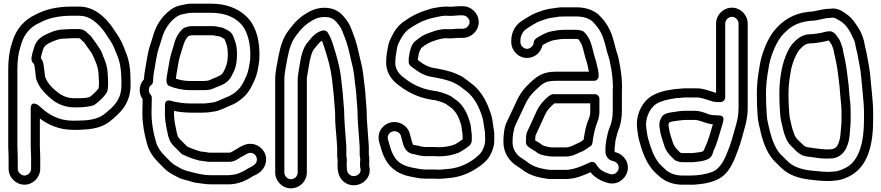

<svg xmlns="http://www.w3.org/2000/svg" viewBox="-20 -796 4820 1050"><path d="M77 60C77 41.2 75 21.4 75 4V-418C75 -462.4 80.2 -505.5 90.9 -537.5L96 -554.9C112.6 -610.3 146.3 -649 196.2 -671.2C196.7 -671.4 197.5 -671.8 197.9 -672C243.7 -696.7 299.2 -710 373 -710H411C463.2 -710 494.6 -683.9 524.9 -653.7C538 -639.4 551.9 -621.9 561.8 -605.7C570.8 -591.7 580.5 -577.2 588.6 -565.1L599.8 -544.4C607.2 -529.5 613.1 -510.1 620.3 -494.4C636.6 -459.5 644 -407.2 644 -352V-331C644 -248.3 600.1 -211.7 547.8 -169.9C523.3 -152.3 489.1 -140.7 444.4 -137.9C422.7 -136.5 399.2 -136 378 -136C303.1 -136 246.7 -169 205.9 -206.4C200.7 -211.2 194.9 -215.5 190.7 -219.7C190.7 -219.7 148 -251.6 148 -202V5C148 24.6 150 45.9 150 60V127C150 146.4 132.5 164 114 164C95.1 164 77 145.9 77 127ZM27 60V127C27 174.2 66.8 214 114 214C161.6 214 200 173.6 200 127V60C200 42.2 198 21.2 198 5V-147.9C241.6 -114.9 301.6 -86.3 377.3 -86C400.9 -84.8 427.4 -86.7 447.6 -88.1C498.6 -91.2 546.2 -104.5 578.6 -130.5C631.5 -172.8 694 -225.1 694 -331V-352C694 -410.6 687.5 -467.6 666.3 -514.2C660.3 -531.7 652.3 -551.2 644.2 -567.6L631.9 -590C624.4 -603.8 612.8 -618.7 604.2 -632.3C592 -652 576.3 -671.7 561.1 -688.3C527.6 -721.8 482.9 -760 411 -760H373C293.6 -760 229.3 -745.5 175 -716.5C113.6 -688.8 68.5 -637.4 48 -569.1L43.1 -552.5C30.6 -514.4 25 -465.8 25 -418V4C25 24.7 27 44.9 27 60ZM571 -331V-352C571 -358.5 570.6 -365.4 570 -372.2C569.7 -408.2 564.3 -441.5 551.9 -470L542.5 -492.5C536.8 -510.7 531.7 -520 525.8 -528.9L515.8 -543.9C508.3 -555.1 497.9 -570.8 486.4 -585.5C476.7 -600.2 467.1 -608.5 457.5 -615.9C452.1 -621.3 443 -633 421.6 -636C418.1 -636.7 414.6 -637 411 -637H373C359.8 -637 343.6 -636.1 330.8 -635C286.3 -634.7 254 -617.9 227.2 -605.5C197.8 -590.8 176.2 -570.8 166 -535L161 -518C156.2 -501.1 144.7 -467.9 159.3 -453.3C165.6 -447.1 168.3 -441.6 169.2 -432.2L173.1 -402.3C174.3 -388.9 176 -379.9 176 -374C176 -371.4 176.6 -368.2 177.3 -366.1C186.5 -338.5 200 -313.9 219.9 -293.7C237.9 -274 251.4 -262 271.8 -246.1C298.9 -225.8 338.9 -209.3 382 -209C390.6 -208.3 401.6 -208.5 409 -209C435.4 -209.1 461.2 -212.3 483.1 -217.7C489.8 -219.4 494.8 -220.1 506.8 -230.4L515.8 -237.6C523.3 -243.9 538 -256.4 548.7 -269.8L556.2 -279.2C557.9 -281.2 563.2 -287.1 568 -299.8C570 -312.6 571 -320 571 -331ZM521 -352V-331C521 -326.1 520 -324.4 520 -320C520 -317.6 520 -317 519.5 -313.4C518.5 -312.1 517.5 -311 516.2 -309.3L508.2 -299.3C506.7 -297.2 487.1 -278.8 484.2 -276.4L474.4 -268.5C462.8 -259.3 429.1 -259 408 -259H383C351 -259 320.8 -271.9 302.2 -285.9C270.5 -310.5 240.8 -336.2 225.9 -378.5C225.4 -388.6 223.9 -400.1 222.8 -408.3L218.9 -437.7C217.2 -452.2 213.2 -465 203.2 -478.8C204.4 -486.8 206.4 -495 209 -504L214 -521C217.4 -533 218.8 -534.7 226.8 -545.5C232 -550.2 240.8 -556.3 248.8 -560.5C275.8 -572.9 300.7 -585 332 -585C344.4 -585 360.7 -587 373 -587H411C412.7 -587 414 -586.4 416 -586.2C417.3 -585.2 420.2 -582.5 423.3 -579.3C431.6 -571.1 439.5 -566.2 444.8 -557.7C452.6 -545.3 463 -530.7 474.7 -515.4L483 -502.9C488.4 -490.9 492.3 -483.2 495.9 -474.4L506 -450.1C514.8 -430.3 520 -400.1 520 -371C520 -364.5 521 -357.7 521 -352Z M1077 83C1088.4 83 1106 89 1128 89H1234C1263.5 89 1284.6 71 1294.1 65.3C1304.2 58.8 1317 54 1331.8 44.5C1363.8 28.1 1392.1 58.4 1383.6 86.8C1379.2 101.5 1368.3 108.8 1346 120.1C1341.3 121.9 1337.1 124.8 1334.4 126.7C1317.7 137.7 1290.3 151.4 1271.1 156.5C1255.5 158.9 1242.9 162 1234 162H1131C1089.4 162 1056 152.2 1017.8 142.7C999.5 138.5 982 132.4 970.5 126.3C940.5 107.9 931.7 107.4 911.7 87.3L895.2 70.8C881.9 56 868.4 44.2 861.4 34.5C848.7 16.5 839.7 2.8 833 -19.8C818.2 -73.4 806.2 -131 809 -198.5C809 -215 809.3 -229.4 810 -248.5V-262C810 -268.1 807.6 -274.2 803.7 -278.6C796.8 -286.3 794 -293.8 794 -304C794 -316.2 797.6 -323.6 807.4 -331.3C813.7 -336.2 817 -344.8 817 -351C817 -385.4 825.8 -416.3 830.7 -453.3C835.9 -484.4 841.3 -511.6 848.6 -533.7C858.7 -561 866.2 -592.7 874.2 -612.6C889 -648.9 912.8 -679.8 940.9 -700.9C952.9 -709.7 965.2 -715.2 975.2 -717.5L994.9 -721.5C1006.1 -723.7 1016.7 -726 1027 -726H1134C1204.9 -726 1255.3 -705.2 1290.1 -672.6C1331.6 -635.3 1353.5 -560.3 1348.1 -470.5C1342.7 -432.9 1338.4 -404.8 1327.2 -380.2C1312.9 -348 1301.2 -323.1 1280.6 -304C1261 -284.4 1241.4 -272.4 1212 -261.3C1184.1 -250.2 1162.5 -237.1 1138.7 -234.9C1123.3 -233.5 1108.1 -230 1090 -230H1024C984.9 -230 945.6 -236 913.9 -245C911.3 -245.8 882 -255.2 882 -221V-197.6C879.7 -149.6 886.5 -114.1 894.5 -77C901.3 -41.4 907.9 -19.8 930.3 2.7L971.3 43.7C973.2 45.5 975.8 47.4 977.8 48.4C1005.3 62.1 1037.4 73.9 1070.9 82.3C1072.9 82.7 1075.4 83 1077 83ZM1080.3 33.1C1054.3 26.3 1026.3 16.3 1003.8 5.4L965.7 -32.7C960.8 -37.6 959.1 -40.5 952.6 -49.7C949.6 -56.8 946.9 -68.9 943.5 -87C935.7 -122.9 930.6 -149.4 931.7 -189.3C959 -183.8 992.2 -180 1024 -180H1090C1109.8 -180 1126.3 -181.7 1144.6 -185.2C1181.5 -189.3 1209.8 -206.6 1230 -214.7C1263.1 -227.1 1290.4 -243.3 1315.4 -268C1343.7 -294.8 1358.8 -328.3 1372.8 -359.7C1387.8 -392.8 1392.4 -427.1 1397.7 -464.5C1397.8 -464.9 1397.9 -465.8 1398 -466.4C1404.1 -565.5 1382.8 -655.8 1323.9 -709.4C1279 -751.1 1214.9 -776 1134 -776H1027C1012.8 -776 999.5 -774.3 984.4 -770.4L964.8 -766.4C945.4 -762.1 928.5 -753.7 911.1 -741.1C874.6 -713.7 846.1 -676 827.8 -631.4C817.4 -605.3 810.1 -573.3 801.4 -550.3C791.8 -521.4 786.7 -493 781.3 -460.7C777.2 -429.7 768.9 -401.2 767.2 -362.3C752.4 -346.8 744 -326.2 744 -304C744 -285.7 748.8 -269.4 760 -253.3V-249.5C759.4 -232.4 759 -215.6 759 -199.5C756.1 -126.8 769.4 -62.3 785 -6.2C799.7 44.4 830 76.4 859.3 105.7L876.3 122.7C884.2 130.6 891.7 137.1 899.9 143C914.8 154.8 934.3 162.6 944.7 169.2C962.5 180.3 985.8 186.6 1006.2 191.3C1023.2 195.6 1040.3 203.8 1069.8 205.9C1086.9 207.9 1106.9 212 1131 212H1234C1253.6 212 1270.9 208 1282.1 205.3C1312.4 197.7 1342.9 181 1364.9 166.4C1388.6 157.3 1420.5 137.7 1431.4 101.2C1446.7 50.3 1414.7 6.2 1373.2 -6.1C1331.7 -18.3 1298.2 3.8 1267.7 22.8C1254.5 30.9 1240.8 39 1234 39H1128C1118 39 1102.6 33.9 1080.3 33.1ZM1027 -653C1012.2 -653 1001.4 -648.1 996.8 -646.9C991.4 -646.4 986.6 -644.2 983 -641.2C956.2 -618.9 939 -586.2 930.8 -550.4C919.9 -514.8 909.4 -485.8 903.3 -441.8L895.3 -396.1C891.6 -372.2 882.6 -335.7 905.2 -326C936.2 -312.7 977.8 -303 1021 -303H1090C1109.9 -303 1131.1 -304.1 1150.2 -313.6C1169.9 -323.5 1202.9 -329.5 1228.7 -355.3C1242.7 -369.3 1247.9 -384.2 1252.9 -393.5C1262.2 -410.4 1267.5 -425.9 1270.5 -441.1L1272.5 -451.1C1275 -463.5 1276 -481.1 1276 -498C1276 -524.2 1273.5 -551.1 1264.1 -574.6C1262 -579.5 1258.2 -594.9 1250.4 -607.9C1244.3 -618.1 1232.8 -627.1 1222.2 -632.4L1207.2 -639.8C1202.8 -643 1198.9 -644.3 1195.1 -644.8C1186 -645.9 1163.7 -653 1147 -653ZM1027 -603H1144.8C1161.8 -600 1163.3 -600 1182.7 -596.2L1199.1 -588C1201.3 -586.7 1201.8 -586.6 1207.8 -581.9C1211.5 -573.8 1213.4 -566.4 1218 -555.3C1222.7 -543.2 1226 -520.2 1226 -498C1226 -486.2 1224.6 -472.9 1223.2 -459.7C1218.2 -434.5 1205.2 -402.5 1193.3 -390.7C1181.2 -378.6 1156.8 -372.9 1127.8 -358.4C1121.9 -355.4 1107.2 -353 1090 -353H1021C992.9 -353 966.1 -357.8 941.7 -365.7C942.6 -373.2 943.7 -381.6 944.7 -387.9L952.7 -434.2C958.3 -475.3 967.2 -498.3 978.9 -536.7C987.5 -564.8 993.9 -582.8 1010.5 -598.8C1019.3 -601.2 1025.7 -603 1027 -603Z M1870 -47C1870 -47.6 1870 -48.5 1869.9 -48.9C1867.5 -80.6 1864.6 -118.9 1863 -152.6C1862.9 -192.7 1860 -217.1 1856.9 -253.7C1854.6 -298.2 1848.5 -331.8 1844.9 -371.5C1838.3 -430.8 1821.4 -488.4 1806 -537.1C1795.9 -572.8 1784.3 -600 1771.8 -618.9C1765.4 -628.4 1753.5 -631.7 1743.6 -628.9C1741.1 -628.6 1739.5 -628.2 1738.1 -627.7C1693.8 -612.9 1674 -576.3 1656.4 -556.7C1655.6 -555.9 1654.7 -554.6 1654.2 -553.9C1624.3 -509 1620.5 -444.3 1611.4 -394.7C1609.2 -383.5 1608 -371.1 1608 -359V147C1608 167.5 1591.5 184 1571.5 184C1551.5 184 1535 167.5 1535 147V-359C1535 -401.5 1545.9 -439.3 1552.6 -481.6C1563.2 -534.1 1575.1 -569.4 1598.6 -600.5C1619.4 -626 1626.1 -637.7 1647.7 -655.9C1666.7 -672.1 1670.7 -674.2 1691.5 -686.3C1713.6 -699 1741 -706.2 1776.8 -701.3C1801.9 -696.2 1816.2 -682.2 1834.1 -657.9C1847.7 -640.4 1853.1 -624.1 1863.7 -595.8C1879.1 -558.6 1888.5 -517.9 1898.7 -472.1C1907.7 -437.5 1912.9 -413.7 1917.1 -380.3C1921.4 -333.9 1928.4 -300.4 1930 -256.9C1930.7 -242.1 1931.9 -227.7 1933.1 -218.5L1935.1 -189.4C1935.7 -179.5 1936 -167.6 1936 -154C1936 -153.6 1936 -152.9 1936 -152.6L1938 -116.5C1940.7 -71.6 1944.7 -35.5 1947 7.7V53C1947 54 1949.3 67.5 1949.8 70.3C1950.9 78.6 1949 82.3 1949 97V115C1949 117.6 1949.6 120.8 1950.3 122.9C1961.5 156.6 1919.6 178.5 1894.2 160.9C1881.9 152.4 1876 141.3 1876 112V97C1876 91.9 1876.3 87.3 1876.8 83.1C1878.1 73.2 1874 61.9 1874 53V10C1874 -8.3 1870 -33 1870 -47ZM1824 10.8V53C1824 62.5 1824.7 70.2 1826.7 81.1C1826.4 84.7 1826 91.8 1826 97V112C1826 148.7 1836 181.5 1865.8 202.1C1929.1 245.8 2020.6 189.6 1999 111.3V97C1999 85.8 2001.4 65.6 1997 49V7C1997 6.7 1997 6.1 1997 5.7C1994.5 -40.7 1990.5 -75.8 1988 -119.4L1986 -154.7C1986 -167.5 1985.6 -181.6 1985 -192.6L1982.9 -222.7C1982.3 -232.6 1980.7 -244.1 1980 -259C1978.1 -306.8 1970.8 -342.8 1966.9 -385.7C1962.2 -423.1 1956.6 -448.1 1947.3 -483.8C1937.5 -527.8 1927.5 -571.9 1910.3 -614.2C1900.8 -639.5 1893.7 -662.3 1873.9 -688.1C1854.7 -714.2 1828.6 -742.3 1785.8 -750.5C1738.9 -759.6 1696.5 -746.8 1666.5 -729.6C1645.9 -717.6 1635.6 -711.3 1615.3 -694.1C1588.5 -671.3 1577.8 -654 1559.4 -631.5C1527.6 -590 1514.5 -545.8 1503.4 -490.4C1497.1 -450.4 1485 -410.5 1485 -359V147C1485 194.8 1523.5 234 1571.5 234C1619.5 234 1658 194.8 1658 147V-359C1658 -368.2 1658.8 -376.5 1660.6 -385.3C1670.3 -438.9 1676.5 -495.6 1694.9 -524.8C1712.4 -544.6 1724.1 -562.9 1740.2 -573.6C1746.3 -557.8 1752.6 -542.4 1758 -522.9C1773.8 -473.4 1789.2 -419.5 1795.1 -366.5C1798.9 -324.9 1805 -290.7 1807.1 -250.3C1810.3 -210.9 1813 -189.2 1813 -152C1813 -116.1 1817.5 -78.1 1820 -46C1820.2 -35 1822 -23.9 1822 -18C1822 -9 1823.3 -1 1824 10.8Z M2382 59C2421.7 59 2458.5 51.1 2488.3 39.2C2489.2 38.8 2490.5 38.2 2491.1 37.9C2510.3 27.2 2530.5 14.4 2547.3 0C2553.3 -5.2 2560 -16.7 2560 -27V-60C2560 -61.6 2559.8 -63.7 2559.5 -64.9C2556.5 -80 2556.6 -107.4 2549.7 -127.9L2542.7 -148.9C2528.4 -192 2503.7 -232.1 2464.4 -256.1C2453.2 -263.5 2451.7 -267.1 2443.2 -271.4C2416 -285 2378.8 -297.4 2343.4 -300.8C2273.4 -313.3 2225.9 -340.7 2179.7 -378.4C2157.7 -396 2139.2 -424.1 2141.9 -459.1C2142 -459.7 2142 -460.5 2142 -461C2142 -484.1 2147.6 -504.3 2149.9 -525.4C2151.8 -543.4 2159.5 -560.5 2169 -578.1C2180.5 -599.5 2194.9 -620.7 2211.9 -634C2249.6 -661.2 2285.2 -681 2333.9 -695C2351.9 -700.1 2371.2 -703.1 2395.5 -708.4C2404.6 -709.6 2411.6 -710 2421 -710C2427.9 -710 2436.9 -709 2446 -709C2463.3 -709 2479.8 -712 2488 -712H2511C2529.9 -712 2548 -693.9 2548 -675C2548 -656.5 2530.4 -639 2511 -639H2488C2471 -639 2453.9 -636.2 2442.1 -636C2432.3 -636.8 2428 -637 2421 -637C2376.5 -637 2340.5 -621 2312.2 -610.4C2292.6 -603 2272.8 -589.2 2256.5 -575.5C2230.5 -559 2226.4 -527.7 2223.6 -522.2C2222.3 -519.4 2221.3 -515.9 2221.1 -513.3C2220.1 -502 2215 -485.6 2215 -471V-456C2215 -437.3 2239.6 -424.9 2246.5 -419.4C2269.1 -401.8 2296.3 -385.2 2331 -377.5C2378.9 -368.8 2420.6 -361.3 2454.9 -346.5C2472.5 -336.9 2482.5 -333.4 2492.8 -326.2C2507.9 -313.7 2514 -311 2529.4 -298.4C2572.8 -264.7 2600.3 -213.2 2619 -151C2624.2 -132.7 2627.1 -98 2632.2 -71.7C2632.8 -62.9 2633 -55 2633 -46V-25C2633 -6.1 2625.1 13.4 2616 30.2C2608 45.3 2594.7 55.7 2575.7 71.2C2538.1 98.7 2499.7 117.9 2446.8 126.2L2427.5 128.1C2411.9 129.7 2394.1 131.8 2378.2 132C2369.3 131.2 2363.4 131 2355 131H2305C2279.3 131 2261.8 124.9 2233.2 120.4C2162.8 106.7 2131.5 73.5 2112.1 2.2L2102 -31.9C2092.5 -65.9 2127.2 -89.3 2155.4 -73.6C2165.2 -68.2 2170.1 -61.6 2172.9 -52.4L2181.8 -17.8C2189.4 11.8 2202.5 42.4 2246.4 47.8C2259 50 2266.7 53.4 2276.5 54.7L2289.8 56.6C2296.2 57.8 2299.6 58 2305 58H2355C2365.4 58 2373.8 59 2382 59ZM2377 182C2398 182 2417.6 179.4 2432.5 177.9L2452.5 175.9C2452.8 175.8 2453.4 175.8 2453.8 175.7C2516.8 166 2564 141.8 2605.8 111.2C2624.5 97.4 2646.1 80.2 2660 53.8C2670.5 34.6 2683 7.1 2683 -25V-46C2683 -57.3 2683.6 -69.7 2681.5 -79.9C2676.9 -103.2 2675 -137 2667 -165C2646.6 -232.9 2614.9 -295.3 2560.6 -337.6C2542.9 -351.9 2535.2 -355.9 2524 -365.2C2506.8 -379.5 2490.8 -385.4 2476 -391.9C2433.4 -410.5 2388.6 -417.8 2341 -426.5C2318.5 -431.7 2295.6 -444.6 2277.5 -458.6C2273.1 -462.2 2268.6 -465.1 2265 -467.7V-469.4C2266 -476.9 2268.9 -491.2 2270.4 -504.3C2275.4 -516 2280.5 -529.7 2283.4 -533.3C2284.8 -534.1 2286.2 -535.1 2287.5 -536.2C2299.7 -546.9 2313.1 -555 2331 -564.1C2360.2 -575.1 2389.3 -587 2421 -587C2426.5 -587 2433.9 -586 2441 -586C2459.6 -586 2477 -589 2488 -589H2511C2557.6 -589 2598 -627.4 2598 -675C2598 -722.2 2558.2 -762 2511 -762H2488C2472.5 -762 2459.3 -759.2 2446.9 -759C2439.2 -759.5 2428.5 -760 2421 -760C2409.3 -760 2398.1 -759.3 2387.5 -757.7C2365.9 -754.7 2345.4 -751.9 2319.4 -742.8C2265.7 -727.3 2222.1 -703.2 2182.1 -674C2157 -654.9 2138.2 -629.6 2124.7 -601.3C2115.1 -583.4 2104 -561.8 2100.3 -532C2095.8 -511.4 2092.1 -487.8 2092 -461.9C2088.3 -407.6 2117.7 -364 2148.3 -339.6C2198.5 -298.5 2256 -265.4 2335.7 -251.4C2336.1 -251.3 2337.1 -251.2 2337.7 -251.1C2366.2 -248.5 2394.3 -239.4 2417.7 -228.2C2423.1 -223.4 2432.9 -217 2437.1 -214.2C2463.8 -196.4 2482.6 -171.2 2495.3 -133.1L2502 -113.1C2505 -100.1 2506.2 -78.8 2510 -57.6V-34.1C2498.4 -24.8 2483.4 -15.1 2468.3 -6.6C2445.1 2.3 2415 8.9 2383 9C2374.6 8.4 2365.1 8 2355 8H2305C2301.5 8 2299.9 7.6 2297.5 7.2L2285.4 5.5C2277.9 3.3 2265.5 0.3 2254.3 -1.6C2235.2 -5 2240.5 2.2 2230 -30.9L2221.1 -65.6C2214.4 -88.5 2199.9 -106.1 2179.6 -117.4C2114.8 -153.4 2031.8 -97.4 2054 -18.1L2063.9 15.8C2086.9 99.8 2135.7 152.7 2224.8 169.6C2248.9 173.4 2270.9 181 2305 181H2355C2363.5 181 2370.1 182 2377 182Z M3291 12V36C3291 54.3 3306.1 77.1 3322 81.3C3329.5 84.3 3333.2 84.9 3337.2 86.1C3353.8 90.7 3368.4 109.1 3362 131C3357.4 146.8 3338 162.1 3316.9 156C3278.8 145.1 3255.8 129.8 3239.7 101.6C3234.4 92.3 3222.8 87.5 3212.1 89.7C3197.4 96.7 3172.8 107.2 3158.7 112.8C3136 121.9 3104.9 133 3073 133H2993C2983.9 132.2 2979.1 131.8 2972.3 131.2L2956.2 128.4C2918.8 122.1 2887.9 109.3 2865.6 91.5C2849.1 78.2 2829.8 68.1 2819.5 59.2C2797.6 39.8 2783 16.2 2783 -21C2783 -53.9 2788.8 -86.2 2796.9 -107.9C2812 -138.3 2824.4 -167.9 2838.5 -196.2L2850.7 -222.5C2868.4 -260.5 2885.7 -282.2 2917.9 -311.6C2951.3 -342.2 2964.9 -354 3019 -354H3229C3244.1 -354 3254 -368.3 3254 -379V-382C3254 -407.7 3247.1 -426.3 3242.4 -448.7L3237.3 -469.1C3237 -470 3236.6 -471.3 3236.3 -472C3226.5 -497.5 3221.6 -535.7 3208.2 -569.3C3201.5 -586.1 3191.3 -604.1 3174.7 -620.7C3171.4 -623.9 3167.5 -626 3163 -627.3C3163 -627.3 3150.9 -631.5 3144.9 -631.9C3138.9 -632.9 3136.5 -633 3132 -633H3067C3042.3 -633 3018.7 -628.9 3001.1 -625.7C2977.2 -622 2960.7 -613.3 2946.3 -606.1L2928.3 -596.1C2918.8 -591.2 2900.4 -581 2899.1 -565.1C2897.5 -545.5 2881.1 -529 2862 -529C2843.5 -529 2826 -546.6 2826 -566V-575C2826 -602.1 2841 -625 2856.4 -636.6C2867.3 -643.8 2885.9 -656.1 2895.2 -661.2L2909.8 -669.5C2921.7 -676.9 2933.9 -680.4 2954 -687.7C2977.1 -697.2 3006.5 -700.4 3039.5 -705.1C3052 -705.8 3059.5 -706 3069 -706H3132C3171 -706 3201.6 -694.4 3219.4 -679.3C3236.1 -663.9 3259.3 -633.3 3268.2 -613.8L3275.8 -596.6C3278.7 -588.7 3281.1 -581.3 3284 -571.8L3292 -544.1C3295.8 -530.6 3299.2 -511.2 3305.6 -494.1C3312.9 -475.2 3318.6 -441.9 3323.4 -415.7C3328.4 -385.8 3331.9 -348.6 3332 -318.7C3331.2 -312.2 3331 -309 3331 -304V-191C3331 -152.9 3325.5 -126.8 3313.8 -98.4C3305.7 -78 3301.4 -58.7 3297.7 -39.8C3296 -33.6 3295.1 -25.8 3295 -22.4C3294.1 -13.8 3292 -9.7 3292 -2C3292 2.6 3291 7.4 3291 12ZM3345 -21C3345 -22.2 3345.2 -24.3 3346 -27.1C3351.9 -47.8 3353.5 -63 3360.2 -79.6C3373.9 -113 3381 -147.9 3381 -191V-304C3381 -307.5 3382 -312.7 3382 -317C3382 -352.6 3378.3 -390.3 3372.6 -424.3C3367.8 -450.7 3362.7 -485 3352.4 -511.9C3348.6 -521.9 3344.8 -541.2 3340 -557.9L3332 -586.2C3328.1 -598.5 3325.7 -607.6 3321.8 -616.2L3313.8 -634.2C3300.4 -663.7 3275.3 -696 3252.6 -716.7C3222.5 -742.7 3180.1 -756 3132 -756H3069C3058.1 -756 3045.2 -756.4 3033.5 -754.7C3000.1 -750 2968.8 -747.6 2936 -734.3C2920.2 -728.6 2903.6 -724.2 2884.2 -712.5L2870.8 -704.8C2858.5 -698.1 2838.7 -684.8 2828.1 -677.8C2799.4 -658.6 2776 -619.4 2776 -575V-566C2776 -519.4 2814.4 -479 2862 -479C2905.7 -479 2938.5 -510.9 2947.2 -549.3C2948.8 -550.4 2950.1 -551.1 2951.7 -551.9L2969.7 -561.9C2980.7 -567.4 2997.1 -574.6 3009 -576.3C3028.6 -579.9 3047 -583 3067 -583H3132C3135.9 -583 3139.8 -582.5 3143.1 -581.3C3150 -573.3 3154.5 -565 3162.2 -549.8C3171.6 -525.4 3176.4 -489.5 3189.1 -455.5L3193.6 -437.3C3196.3 -425.2 3198.7 -414.8 3200.7 -404H3019C2952.7 -404 2919.6 -381 2884.1 -348.4C2849.3 -316.6 2825.7 -287.2 2805.3 -243.5L2793.5 -217.8C2779.1 -189 2765.1 -156 2751.6 -129.2C2737.6 -101.1 2733 -59.2 2733 -21C2733 31.9 2756.3 70 2786.5 96.8C2803.8 111.8 2823.5 121.8 2834.4 130.5C2865 155 2904.4 170.4 2947.8 177.6L2964.7 180.6C2973 182.1 2982.7 183 2992 183H3073C3127 183 3168.7 163.5 3209.4 146C3232.5 175.1 3265.4 193.3 3303.1 204C3355.3 219.2 3398.9 183.1 3410 145C3425.3 92.5 3390 48.9 3350.8 37.9C3347.5 37 3345.3 36.5 3343 35.7C3342.4 34.6 3341.7 33.5 3341 32V13.7C3342.3 3.3 3345 -9.8 3345 -21ZM3233 -281 3008 -281C2993.9 -281 2994.9 -277.7 2994.9 -277.7C2990.8 -276.3 2986.9 -274.6 2984 -272.2C2980.1 -269 2971.7 -263.1 2965.3 -256.7C2943.2 -234.5 2930 -218.9 2915.4 -189.8L2905.1 -167C2893.9 -140.1 2877.7 -109 2865.8 -81.6C2855.7 -63 2857.1 -46.2 2857 -34.8C2856.2 -28.2 2856 -25.7 2856 -21V-18C2856 2.7 2880.7 14.7 2884.7 17.2C2893.9 22.9 2902.9 28 2908.9 32.3C2922.7 44.6 2938.6 50.4 2953 53.2C2958 55 2962 55.6 2966.9 56L2981.8 58.6C2987.4 59.6 2992.5 60 2998 60H3073C3108.7 60 3135.4 44.6 3153.3 36.2C3167.4 31.4 3177 25.7 3184.5 20.3L3203.9 6.5C3212.4 2.3 3218.7 -4.8 3219.8 -13.9C3225 -55.2 3233 -92 3245.2 -124.5C3250.7 -137.2 3253.5 -146.8 3255.7 -160.4L3257.8 -176.9C3257.9 -177.9 3258 -179.2 3258 -180V-256C3258 -270.2 3245.5 -281 3233 -281ZM2907 -33C2907 -42 2908.2 -53.7 2909.2 -56.8C2909.8 -57.7 2910.5 -59 2911 -60.1C2922.5 -87 2938 -116.1 2950.9 -147L2960.6 -168.2C2972.5 -191.8 2977.9 -198.5 2999.8 -220.4C3003.1 -223.2 3008.8 -227.9 3012.6 -231L3208 -231V-181.6L3206.3 -167.6C3204.9 -159.7 3202.8 -152.3 3199.2 -144.1C3184.1 -110.3 3177.3 -71.2 3171.8 -32L3156.3 -20.9C3147.4 -15.5 3142.2 -13.7 3133.5 -9.7C3110.9 0.7 3094.6 10 3073 10H2998C2995.5 10 2992.6 9.8 2990.2 9.4L2973.3 6.4C2963.8 4.7 2947 -0.3 2942.7 -4.7C2934.3 -13.1 2924 -18 2910.8 -25.5C2910 -26 2907.8 -27.3 2906.6 -28.1C2906.7 -29.3 2907 -31.3 2907 -33Z M3886 -166C3878.4 -166 3868.9 -167.4 3860 -169.7C3841.6 -177.1 3820 -185 3801.5 -188C3799.9 -188.4 3791 -190 3790 -190H3729C3704.3 -190 3679.5 -186.1 3659.6 -182.8C3636.6 -180 3604.1 -173.4 3597.3 -152.9C3596.9 -151.7 3586 -137.5 3586 -116V-107C3586 -105.2 3586.3 -102.9 3586.6 -101.6C3589.4 -88.9 3589.2 -77.7 3594.9 -56.2C3599.3 -41.8 3602.2 -32 3605.2 -22.4L3614.3 4.9C3622.6 30 3639.5 50.5 3655.8 65.2L3668.3 77.7C3671.9 81.2 3676.8 83.6 3681.1 84.5C3688.7 87.5 3698.5 91 3712 91H3770C3770.9 91 3772.1 90.9 3772.8 90.8C3796.9 88.2 3823.4 86.3 3846.9 76.5C3875.9 66.8 3880 33.5 3881.1 30.8C3901.9 -11.6 3912 -54.8 3924.9 -96.7L3930.9 -116.8C3931.1 -117.2 3931.2 -117.7 3931.3 -117.9L3935.3 -133.9C3936.1 -137.4 3943.7 -165 3911 -165H3903C3898 -165 3891.7 -166 3886 -166ZM3768.6 41H3712C3705 41 3707.9 41.3 3699.3 38L3690.7 29.3C3677.6 16.2 3669.4 7.8 3661.5 -11.6L3652.8 -37.6C3650.3 -45.9 3647.4 -55.3 3643 -69.8C3639.6 -83.2 3639.7 -91.3 3636 -109.6V-116C3636 -117.1 3636.3 -118.6 3640.4 -126.9C3648.2 -130 3655.9 -132.1 3665.8 -133.2C3687.4 -135.6 3708.5 -140 3729 -140H3786C3787.1 -139.7 3788.3 -139.4 3789.5 -139.3C3817.6 -135.2 3844.6 -118.3 3878.6 -116.2C3865 -71.1 3853.5 -25.9 3835.6 9.8C3833.4 14.3 3832 20.8 3826 30.9C3811.8 36.4 3794.4 38.2 3768.6 41ZM3982.5 -704C4001.7 -704 4019 -686.6 4019 -667V-206C4019 -163.3 4011.5 -134.6 4001 -97.9C3995 -77 3988.8 -54.7 3982.1 -31.4L3969.4 6.7C3945 71.9 3922.9 125.7 3873 144.7C3840.9 157 3797.4 164 3756 164H3712C3673.5 164 3643.2 151.2 3623.3 135C3610 123 3594.6 108.3 3584 96.8C3557 62.6 3539.8 18.1 3525.1 -35.7C3519.1 -56.9 3518.4 -70.5 3514.7 -92.9C3513.5 -101.3 3513 -110.2 3513 -118.3C3515.9 -168.3 3538.3 -204.9 3565.4 -225.6C3592.3 -243.3 3631.1 -253 3676.6 -259.1L3701.9 -261.1C3711.3 -261.8 3720.6 -263 3730 -263H3790C3813.9 -263 3839.8 -252.6 3865.6 -245.1L3880.1 -240.3C3882.6 -239.4 3885.8 -239 3888 -239C3892.6 -238.4 3898.2 -238 3903 -238H3921C3936.1 -238 3946 -252.3 3946 -263V-667C3946 -686.5 3963.3 -704 3982.5 -704ZM3982.5 -754C3934.8 -754 3896 -714 3896 -667V-288.4C3895.9 -288.4 3893.4 -288.8 3892.4 -288.9L3880.4 -292.9C3857.2 -299.5 3827.3 -313 3790 -313H3730C3719 -313 3709 -312.4 3697.4 -310.9L3672.1 -308.9C3671.8 -308.9 3671.1 -308.8 3670.7 -308.8C3621 -302.2 3575 -292 3537.1 -266.8C3496.4 -239.7 3463 -181 3463 -119C3463 -107.1 3463.7 -96.5 3465.3 -85.2C3468.7 -64.9 3469.6 -48.3 3476.9 -22.3C3492.2 33.8 3511.3 86 3545.5 128.6C3558.5 144.9 3575.7 159.4 3590.7 172.9C3621.2 198.1 3662.5 214 3712 214H3755.2C3775.3 215.1 3791.4 212.2 3806 210.9C3836.4 208.7 3866.2 200.9 3890.9 191.3C3967.3 162.3 3993.4 85.2 4016.6 23.3L4029.9 -16.6C4036.6 -40.1 4043.4 -59.9 4049.2 -84.7C4059.5 -120.6 4069 -157.2 4069 -206V-667C4069 -714 4030.2 -754 3982.5 -754Z M4409.3 -682C4457 -682.7 4485.3 -698 4518 -698H4520C4521.9 -698 4524.4 -698.3 4525.8 -698.7C4542.8 -702.8 4554.3 -693.2 4580.7 -677.8C4616 -653 4632.4 -617 4652.8 -571.7C4657.8 -556.5 4658.7 -541 4664.9 -518.4C4670.3 -498.9 4672.6 -479.6 4677.5 -455C4685.8 -415.7 4689.8 -381.1 4693.1 -336.8L4698.1 -286.8C4700.7 -254.7 4705 -216.8 4705 -185V-140C4705 -16.4 4677.7 77 4614.4 116.4C4589.8 129.8 4569 140.4 4539.3 142.1C4530.7 142.7 4520.3 143.5 4512.2 144C4476.4 143.9 4445.6 139 4409.5 136.1C4354.2 129.1 4313.9 112.6 4286.7 85.3L4269.7 68.3C4255.1 53.7 4245.5 46.2 4236.6 32.8C4207.7 -7.6 4193.8 -59.7 4179.3 -124.7C4172.3 -152.8 4172.6 -186.8 4170 -226.3C4169.3 -246.9 4169 -265.6 4169 -286C4169 -327 4173.2 -361.5 4178.7 -397L4186.6 -444.3C4199.1 -502.3 4226.4 -565.2 4255 -599.8C4295 -645.7 4334.9 -674 4409.3 -682ZM4408 -732C4407.4 -732 4406.3 -732 4405.5 -731.9C4316.7 -723 4261.8 -683.9 4216.9 -632.2C4179.5 -587.2 4151.3 -518.4 4137.6 -454.2C4137.5 -454 4137.4 -453.5 4137.3 -453.1L4129.3 -405C4123.6 -367.9 4119 -330.6 4119 -286C4119 -264.8 4119.3 -245 4120 -223.7C4122.7 -185.2 4121.3 -151.4 4130.7 -113.2C4144.9 -49.4 4159.5 10.5 4195.4 61.1C4208.3 80.2 4222.6 92 4234.3 103.7L4251.3 120.7C4289.5 158.8 4342.7 178.2 4403.9 185.8C4438.8 190.2 4472 194 4513 194C4523.3 194 4534.1 192.6 4542.7 191.9C4583 189.7 4616.3 173.9 4640.1 159.3C4730.1 103.9 4755 -13.5 4755 -140V-185C4755 -221.3 4750.5 -259.3 4747.9 -291.2L4742.9 -341.2C4739.6 -384.9 4735.1 -423.9 4726.5 -465C4722.2 -486.6 4719.7 -507.9 4713.1 -531.6C4708.5 -548.4 4707.5 -566.9 4699.6 -589.3C4693.1 -607.7 4686.3 -626.2 4671.8 -646.9C4656.4 -671.5 4639 -698.6 4608.1 -719.7C4591.3 -731.1 4561.6 -756.2 4517.2 -748C4472 -747.7 4439.1 -732 4408 -732ZM4531 70C4532.3 70 4534.1 69.8 4535.1 69.7C4589 60.7 4608.9 19.9 4620.1 -19.3C4627.3 -46.4 4627.7 -77.4 4629.9 -100.4C4631.3 -112.9 4632 -126.6 4632 -140V-185C4632 -216.7 4628.3 -252.3 4624.9 -279.5L4620.9 -330C4620.9 -330.3 4620.8 -330.8 4620.8 -331.1L4615.8 -370.9C4611 -414.4 4604.5 -458.9 4594.1 -500.6C4590.5 -512.9 4590.7 -527.7 4583.3 -547.2C4580.2 -555.8 4577.6 -564.8 4572.4 -575.2C4566.8 -586.2 4559.5 -594.7 4550.3 -607.5C4545.9 -613.7 4534.5 -620.4 4533.9 -620.8C4529.8 -623.5 4524 -625 4520 -625L4518 -625C4500.4 -625 4482.6 -619.4 4471.8 -616.5C4449.9 -613 4430.3 -609 4412 -609C4360.9 -609 4329.9 -574.3 4311.4 -553.7C4310.9 -553.2 4310.3 -552.4 4310 -552C4286.9 -521.2 4267.8 -473.7 4258.6 -432.4C4248.6 -387.5 4242 -341.2 4242 -285C4242 -249.2 4243.3 -209 4246.1 -177.3C4248 -144.2 4254 -125.3 4259.6 -100.7C4264 -79.8 4267.4 -66.5 4274.5 -50.3C4285.1 -17.5 4303.8 1 4321.3 16.7C4333.1 29.8 4344 40.2 4360.6 49.7C4378.8 60.1 4404.9 61.4 4417.4 62.8C4441.8 67.1 4471.6 71 4493 71H4509C4516.8 71 4524.7 70 4531 70ZM4512.4 -574.6C4516.9 -568 4521.4 -560.8 4528.5 -551C4530.5 -546.7 4533.1 -538.7 4536.6 -529.1C4540.1 -520.5 4539.8 -508.8 4545.9 -487.4C4554.8 -451.4 4561.5 -407.4 4566.2 -365.1L4571.1 -325.5L4575.1 -275C4577.3 -246.8 4582 -213.9 4582 -185V-140C4582 -128.1 4581.4 -117.1 4580.1 -105.6C4577.7 -80 4576.4 -49.6 4571.9 -32.7C4562.1 1.7 4554.6 14.8 4528.7 20C4522.6 20.1 4515.5 20.4 4508 21H4494.2C4473.2 18.9 4444.3 16.8 4425.5 13.4C4410.6 10.7 4392.6 9.4 4384.7 5.9C4374.7 0 4366.6 -9.9 4355.6 -19.7C4338.7 -34.7 4327.8 -46.6 4321.9 -66.2C4316.8 -83.5 4313.6 -86.8 4308.4 -111.3C4302.1 -139 4297.4 -153.6 4295.9 -180.8C4293.2 -212.2 4292 -249.9 4292 -285C4292 -336.3 4299.4 -375.4 4307.5 -422.1C4315 -455.3 4332.8 -498.5 4349.4 -521.1C4367.9 -541.6 4386 -559 4412 -559C4437.7 -559 4461.7 -564.3 4480.8 -567.3C4491.6 -568.9 4502.2 -573.2 4512.4 -574.6Z"/></svg>

Font: Smoothie
Style: Outline
Weight: 400
Foundry: Cannot Into Space Fonts
Version: Version 0.8